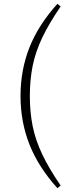

<svg xmlns="http://www.w3.org/2000/svg" viewBox="-20 -783 362 1010"><path d="M137 -278Q137 -192 152 -118.5Q167 -45 202.5 29.5Q238 104 299 193L282 207Q182 96 135 -23Q88 -142 88 -278Q88 -415 135 -533.5Q182 -652 282 -763L299 -749Q238 -660 202.5 -585.5Q167 -511 152 -437.5Q137 -364 137 -278Z"/></svg>

Font: Source Serif Pro Light
Style: Regular
Weight: 300
Designer: Frank Grießhammer
Foundry: Adobe Systems Incorporated
Version: Version 3.001;hotconv 1.0.111;makeotfexe 2.5.65597